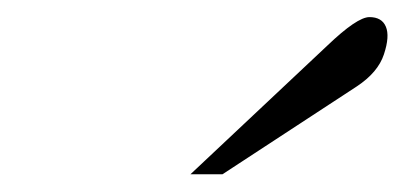

<svg xmlns="http://www.w3.org/2000/svg" viewBox="-20 -605 464 220"><path d="M388.7 -505.9 234.9 -405.3H198.2L355 -552.7Q389.2 -585.4 403.3 -585.4Q417.5 -585.4 422.1 -574.5Q426.8 -563.5 419.9 -542.7Q413.1 -522 388.7 -505.9Z"/></svg>

Font: RIT Rachana
Style: Bold Italic
Weight: 700
Designer: Hussain KH
Version: 1.4.7